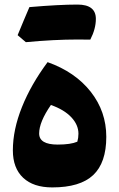

<svg xmlns="http://www.w3.org/2000/svg" viewBox="-20 -815 523 845"><path d="M210 9.8Q127 9.8 81.8 -32.7Q36.6 -75.2 36.6 -153.3Q36.6 -244.1 76.7 -344Q116.7 -443.8 189.5 -541.5Q310.5 -498.5 379.2 -411.4Q447.8 -324.2 447.8 -212.9Q447.8 -98.6 390.1 -44.4Q332.5 9.8 210 9.8ZM204.1 -353Q152.3 -278.3 152.3 -227.5Q152.3 -178.7 233.9 -178.7Q291 -178.7 320.3 -191.4Q325.2 -208 325.2 -226.6Q325.2 -265.6 293.7 -299.1Q262.2 -332.5 204.1 -353ZM321.3 -641.1Q217.8 -641.1 93.8 -629.4L57.6 -660.2Q70.8 -691.9 83.5 -722.7Q96.2 -753.4 109.4 -783.7Q240.2 -794.9 321 -794.9Q401.9 -794.9 401.9 -731.9Q401.9 -688 377.4 -640.6Z"/></svg>

Font: Pinar-DS2-FD ExtraBold
Style: Regular
Weight: 800
Designer: Amin Abedi
Version: Version 3.000